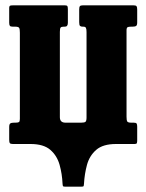

<svg xmlns="http://www.w3.org/2000/svg" viewBox="-20 -540 549 720"><path d="M224 160Q217 160 216 157.5Q215 155 214.5 148.5Q213 112.5 203.5 78.2Q194 44 168.8 22Q143.5 0 94.5 0H28.5Q19.5 0 17 -3.2Q14.5 -6.5 14.5 -16V-64Q14.5 -74.5 18.8 -77.2Q23 -80 32.5 -80H37.5Q47.5 -80 51 -82.2Q54.5 -84.5 54.5 -94V-417.5Q54.5 -430.5 52 -435.2Q49.5 -440 36.5 -440H27.5Q19.5 -440 17 -443.2Q14.5 -446.5 14.5 -455V-509Q14.5 -517.5 18.2 -518.8Q22 -520 30 -520H223.5Q231.5 -520 233 -516.5Q234.5 -513 234.5 -504.5V-454.5Q234.5 -440 223.5 -440H219Q210.5 -440 207.5 -436.8Q204.5 -433.5 204.5 -420.5V-100.5Q204.5 -80 225.5 -80H284.5Q296.5 -80 300.5 -83.2Q304.5 -86.5 304.5 -99.5V-419.5Q304.5 -431 302.2 -435.5Q300 -440 292.5 -440H289.5Q283 -440 280 -443Q277 -446 277 -457V-505Q277 -514 279.8 -517Q282.5 -520 291 -520H480.5Q489.5 -520 492 -516.8Q494.5 -513.5 494.5 -504V-456Q494.5 -445.5 490.5 -442.8Q486.5 -440 476.5 -440H471.5Q462 -440 458.2 -437.8Q454.5 -435.5 454.5 -426V-102.5Q454.5 -89.5 457 -84.8Q459.5 -80 472.5 -80H481.5Q490 -80 492.2 -76.8Q494.5 -73.5 494.5 -65V-13.5Q494.5 -7 493.2 -3.5Q492 0 485 0H415Q366 0 340.8 22Q315.5 44 306.2 78.2Q297 112.5 295 148.5Q294.5 155.5 293.5 157.8Q292.5 160 285 160Z"/></svg>

Font: Besley* Condensed
Style: Bold
Weight: 700
Width: 3
Designer: Owen Earl
Foundry: indestructible type*
Version: Version 3.000; ttfautohint (v1.8.3)